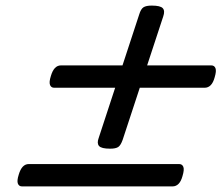

<svg xmlns="http://www.w3.org/2000/svg" viewBox="-20 -750 803 687"><path d="M374 -218Q343 -218 334.5 -227.5Q326 -237 333 -256L478 -698Q484 -718 493.5 -724Q503 -730 523 -730Q554 -730 562.5 -720.5Q571 -711 564 -691L419 -250Q412 -230 403 -224Q394 -218 374 -218ZM59 -83Q48 -83 44 -93Q40 -103 47 -125Q58 -163 83 -163H621Q632 -163 636 -153Q640 -143 633 -120Q623 -83 597 -83ZM174 -436Q163 -436 159 -446Q155 -456 162 -478Q173 -516 198 -516H736Q747 -516 751 -506Q755 -496 748 -473Q738 -436 712 -436Z"/></svg>

Font: Playwrite IN
Style: Regular
Weight: 400
Designer: Veronika Burian, José Scaglione
Foundry: TypeTogether
Version: Version 1.002